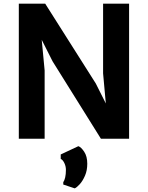

<svg xmlns="http://www.w3.org/2000/svg" viewBox="-20 -763 814 1056"><path d="M83.5 0V-743H228.5L507 -303.5L562 -194L547 -359.5V-743H690V0H535L269 -426L209.5 -544L225.5 -375.5V0ZM391 273 328 252V239Q334.5 230 338.5 212.8Q342.5 195.5 342.5 171Q342.5 151.5 333.8 133.5Q325 115.5 314 111V86.5L411 41Q426 46 443 71.5Q460 97 460 137.5Q460 174.5 447.5 203.2Q435 232 418.8 250Q402.5 268 391 273Z"/></svg>

Font: Merriweather Sans
Style: Bold
Weight: 700
Designer: Eben Sorkin
Foundry: Eben Sorkin
Version: Version 1.008; ttfautohint (v1.7.19-72a1) -l 8 -r 50 -G 200 